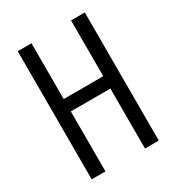

<svg xmlns="http://www.w3.org/2000/svg" viewBox="-176 -844 877 954"><g transform="rotate(-30 262.5 -367.5)"><path d="M70 0V-735H149V-415H376V-735H455V0H376V-344H149V0Z"/></g></svg>

Font: Iosevka Pride
Style: Regular
Weight: 400
Monospace: yes
Designer: Belleve Invis
Foundry: Belleve Invis
Version: Version 30.3.1; ttfautohint (v1.8.4)